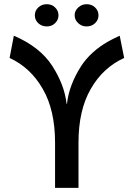

<svg xmlns="http://www.w3.org/2000/svg" viewBox="-20 -908 646 928"><path d="M580.1 -627.9Q575.2 -654.3 558.6 -735.4Q528.3 -721.7 502 -707Q418.9 -659.2 373 -589.8Q313.5 -497.1 303.7 -406.2Q303.7 -406.2 301.8 -406.2Q292 -497.1 232.4 -589.8Q172.9 -681.6 46.9 -735.4Q40 -699.2 26.4 -627.9Q127.9 -581.1 186.5 -478.5Q246.1 -376 246.1 -218.8Q246.1 -146.5 246.1 0Q274.4 0 359.4 0Q359.4 -54.7 359.4 -218.8Q359.4 -376 418.9 -478.5Q477.5 -581.1 580.1 -627.9ZM456.1 -834Q456.1 -856.4 439.5 -872.1Q422.9 -887.7 399.4 -887.7Q375 -887.7 358.4 -872.1Q340.8 -856.4 340.8 -834Q340.8 -811.5 358.4 -795.9Q371.1 -784.2 386.7 -781.2Q392.6 -780.3 399.4 -780.3Q422.9 -780.3 439.5 -795.9Q456.1 -811.5 456.1 -834ZM262.7 -834Q262.7 -856.4 246.1 -872.1Q230.5 -887.7 206.1 -887.7Q181.6 -887.7 165 -872.1Q148.4 -856.4 148.4 -834Q148.4 -811.5 165 -795.9Q181.6 -780.3 206.1 -780.3Q230.5 -780.3 246.1 -795.9Q262.7 -811.5 262.7 -834Z"/></svg>

Font: DaxlinePro-Medium
Style: Medium
Weight: 400
Designer: Hans Reichel
Version: Version 7.502; 2006